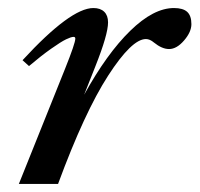

<svg xmlns="http://www.w3.org/2000/svg" viewBox="-20 -458 497 478"><path d="M26.9 0 142.1 -287.1Q167.5 -350.6 167.5 -361.8Q167.5 -366.2 163.1 -366.2Q157.2 -366.2 144.5 -360.1Q131.8 -354 106.9 -336.4Q82 -318.8 52.2 -293.5L36.1 -308.1Q155.8 -438 212.4 -438Q230 -438 239.5 -428.7Q249 -419.4 249 -402.3Q249 -372.1 217.3 -292.5L189.5 -222.2Q246.1 -324.7 304.2 -381.3Q362.3 -438 413.1 -438Q435.5 -438 446 -428.5Q456.5 -418.9 456.5 -397.9Q456.5 -378.4 438.2 -357.2Q419.9 -335.9 400.9 -335.9Q383.3 -335.9 363.3 -352.1Q353 -360.8 343.3 -360.8Q308.1 -360.8 249.3 -269.8Q190.4 -178.7 124.5 0Z"/></svg>

Font: Elstob 14pt SemiBold
Style: Italic
Weight: 600
Italic angle: -20°
Designer: Peter S. Baker
Version: Version 1.015